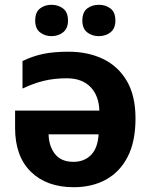

<svg xmlns="http://www.w3.org/2000/svg" viewBox="-20 -772 631 802"><path d="M266 -556Q348 -556 411 -525.5Q474 -495 510 -433.5Q546 -372 546 -277Q546 -181 513.5 -117.5Q481 -54 423 -22Q365 10 288 10Q175 10 109 -54.5Q43 -119 43 -238V-310H395Q393 -373 357.5 -409Q322 -445 259 -445Q207 -445 163.5 -434.5Q120 -424 74 -402V-517Q115 -537 159 -546.5Q203 -556 266 -556ZM392 -211H183Q184 -162 209.5 -129Q235 -96 287 -96Q331 -96 359.5 -124Q388 -152 392 -211ZM127 -686Q127 -721 147 -736.5Q167 -752 195 -752Q223 -752 243.5 -736.5Q264 -721 264 -686Q264 -653 243.5 -637Q223 -621 195 -621Q167 -621 147 -637Q127 -653 127 -686ZM324 -686Q324 -721 344 -736.5Q364 -752 393 -752Q421 -752 441.5 -736.5Q462 -721 462 -686Q462 -653 441.5 -637Q421 -621 393 -621Q364 -621 344 -637Q324 -653 324 -686Z"/></svg>

Font: Noto IKEA Arabic
Style: Bold
Weight: 700
Designer: Monotype Design Team
Foundry: Monotype Imaging Inc.
Version: Version 1.200